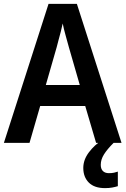

<svg xmlns="http://www.w3.org/2000/svg" viewBox="-20 -736 647 989"><path d="M475 0 419 -190H187L132 0H0L230 -716H376L606 0ZM335 -492Q328 -518 318 -553.5Q308 -589 303 -615Q299 -596 293 -572.5Q287 -549 281 -527.5Q275 -506 272 -493L216 -298H391ZM499 113Q499 134 510 145Q521 156 541 156Q556 156 567.5 153.5Q579 151 587 148V223Q574 227 558 230Q542 233 521 233Q466 233 437.5 204.5Q409 176 409 129Q409 87 438 48.5Q467 10 506 -14L565 0Q532 33 515.5 59.5Q499 86 499 113Z"/></svg>

Font: Noto Sans Sinhala UI SemiCondensed SemiBold
Style: Regular
Weight: 600
Width: 4
Designer: Jelle Bosma - Monotype Design Team
Foundry: Monotype Imaging Inc.
Version: Version 2.006; ttfautohint (v1.8.4.7-5d5b)